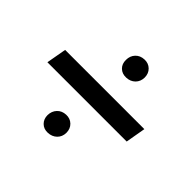

<svg xmlns="http://www.w3.org/2000/svg" viewBox="-126 -743 811 811"><g transform="rotate(45 279.5 -337.0)"><path d="M506.8 -293H33.2L49.3 -382.8H522.5ZM260.7 -534.7Q260.7 -558.6 275.6 -574.5Q290.5 -590.3 314.9 -591.3Q338.4 -592.3 354 -577.1Q369.6 -562 369.6 -537.6Q369.1 -513.7 353.8 -498.5Q338.4 -483.4 314.5 -482.4Q290.5 -481.4 275.4 -496.1Q260.3 -510.7 260.7 -534.7ZM191.4 -135.7Q191.9 -159.7 206.8 -175.5Q221.7 -191.4 246.1 -192.4Q269.5 -193.4 285.2 -178.2Q300.8 -163.1 300.8 -138.7Q300.3 -114.7 284.7 -99.6Q269 -84.5 245.1 -83.5Q221.2 -82.5 206.3 -97.4Q191.4 -112.3 191.4 -135.7Z"/></g></svg>

Font: TypoPRO Roboto
Style: Italic
Weight: 400
Italic angle: -12°
Designer: Google
Version: Version 2.136; 2016